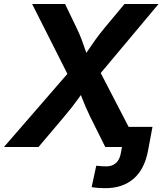

<svg xmlns="http://www.w3.org/2000/svg" viewBox="-44 -748 846 977"><path d="M-23.9 0 346.7 -427.2 328.1 -314.5 119.6 -727.5H287.1L346.2 -605Q361.3 -573.2 371.6 -546.1Q381.8 -519 390.1 -493.9Q398.4 -468.8 408.2 -441.9H369.1Q388.7 -468.8 405.5 -493.9Q422.4 -519 441.7 -546.1Q460.9 -573.2 487.3 -605L589.4 -727.5H762.7L423.3 -322.3L440.9 -429.7L663.6 0H491.7L415.5 -152.8Q401.9 -181.2 392.6 -202.4Q383.3 -223.6 376 -242.9Q368.7 -262.2 359.4 -285.6H382.8Q366.2 -262.7 352.1 -242.9Q337.9 -223.1 321.5 -202.1Q305.2 -181.2 281.2 -152.8L151.9 0ZM492.2 209.5Q473.6 209.5 456.5 208.3Q439.5 207 422.4 204.1L445.8 95.2Q457 96.7 471.2 97.7Q485.4 98.6 497.1 98.6Q527.3 98.6 546.6 81.1Q565.9 63.5 571.8 26.9L576.7 0H525.9L543 -102.5H731.9L709.5 17.6Q691.9 112.8 636.2 161.1Q580.6 209.5 492.2 209.5Z"/></svg>

Font: Inter 18pt
Style: Bold Italic
Weight: 700
Italic angle: -9.3988°
Designer: Rasmus Andersson
Foundry: rsms
Version: Version 4.001;git-66647c0bb